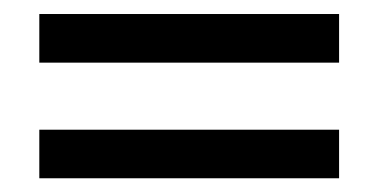

<svg xmlns="http://www.w3.org/2000/svg" viewBox="-20 -397 540 274"><path d="M36.1 -211.9H463.9V-142.6H36.1ZM36.1 -377H463.9V-307.6H36.1Z"/></svg>

Font: BabelStone Coelbren y Beirdd
Style: Regular
Weight: 400
Designer: Andrew West
Foundry: BabelStone
Version: Version 1.00;September 27, 2022